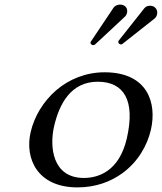

<svg xmlns="http://www.w3.org/2000/svg" viewBox="-20 -804 703 834"><path d="M662.3 -742C666.6 -760.6 653.8 -779 632.8 -779C620.8 -779 613.2 -776 606.1 -767L496 -628C494.8 -627 494.3 -625 494.1 -624C492.2 -616 500.1 -611 505.1 -611C507.1 -611 509.1 -611 511.5 -613L650.9 -723C658.3 -729 660.9 -736 662.3 -742ZM531.7 -748C536.4 -768.5 522.9 -784 502 -784C498 -784 481.8 -783 472.8 -770L375.1 -624C373.8 -623 373.6 -622 373.4 -621C371.5 -613 378.4 -608 384.4 -608C387.4 -608 390.6 -609 393.1 -611L523 -732C528.1 -737 530.5 -743 531.7 -748ZM113.1 -230C86.8 -116 141.7 10 316.7 10C395.7 10 461.5 -15 512 -52C579.3 -101 619.7 -172 635.4 -240C662.2 -356 622.1 -490 434.1 -490C353.1 -490 280.2 -460 224.1 -412C169 -364 129.3 -300 113.1 -230ZM404.7 -449C518.7 -449 568.7 -367 530.9 -203C497.9 -60 407.2 -31 344.2 -31C207.2 -31 194.6 -167 214.9 -255C237.7 -354 288.6 -449 404.7 -449Z"/></svg>

Font: Linux Libertine Mono O
Style: Mono Oblique
Weight: 400
Italic angle: -13°
Designer: Philipp H. Poll
Foundry: Philipp H. Poll
Version: Version 5.1.7